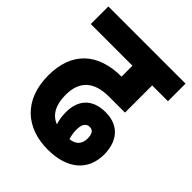

<svg xmlns="http://www.w3.org/2000/svg" viewBox="-180 -726 834 834"><g transform="rotate(45 237.0 -309.0)"><path d="M253 4C373 4 442 -56 442 -154C442 -229 404 -289 317 -289C235 -289 194 -242 194 -167C194 -144 197 -123 204 -102C163 -117 140 -157 140 -219C140 -305 188 -347 279 -347H377V-514H474V-622H0V-514H256V-447C111 -447 27 -369 27 -226C27 -75 121 4 253 4ZM280 -145C280 -179 292 -195 313 -195C333 -195 342 -180 342 -152C342 -119 323 -98 288 -95C283 -111 280 -128 280 -145Z"/></g></svg>

Font: Noto Sans Devanagari ExtraCondensed
Style: Bold
Weight: 700
Width: 2
Designer: Jelle Bosma - Monotype Design Team
Foundry: Monotype Imaging Inc.
Version: Version 2.004